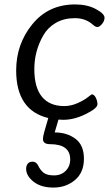

<svg xmlns="http://www.w3.org/2000/svg" viewBox="-20 -527 497 867"><path d="M319 -507Q374 -507 413 -486Q452 -465 452 -447Q452 -432 440.5 -418.5Q429 -405 420 -405Q411 -405 400 -415Q367 -445 318 -445Q269 -445 232.5 -424Q196 -403 176 -368Q135 -297 135 -214.5Q135 -132 169.5 -90Q204 -48 270 -48Q300 -48 329.5 -61Q359 -74 376 -87.5Q393 -101 394 -101Q405 -101 412.5 -86Q420 -71 420 -56Q420 -38 367.5 -12Q315 14 266 14Q251 14 244 13L227 71Q282 71 320.5 99.5Q359 128 359 190Q359 252 318.5 286Q278 320 221.5 320Q165 320 131.5 293.5Q98 267 98 235Q98 222 105 212.5Q112 203 128 203Q144 203 153 222Q162 241 177 253Q192 265 224 265Q256 265 276.5 244.5Q297 224 297 193Q297 124 206 124Q174 124 174 101Q174 90 179 72L198 6Q53 -29 53 -209Q53 -328 126 -417.5Q199 -507 319 -507Z"/></svg>

Font: Kite One
Style: Regular
Weight: 400
Designer: Eduardo Rodriguez Tunni
Foundry: Eduardo Rodriguez Tunni
Version: Version 1.001